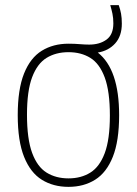

<svg xmlns="http://www.w3.org/2000/svg" viewBox="-20 -718 532 747"><path d="M246.5 9Q187.5 9 143 -18.5Q98.5 -46 73.8 -107.5Q49 -169 49 -270Q49 -370.5 73.5 -431.8Q98 -493 142.5 -520.5Q187 -548 246.5 -548Q270 -548 290.5 -546.2Q311 -544.5 327 -544.5Q368 -544.5 394.5 -564Q421 -583.5 421 -627Q421 -648 417.5 -664.5Q414 -681 409 -698H442Q448 -681 451 -664.8Q454 -648.5 454 -626Q454 -578 428.2 -549.2Q402.5 -520.5 360.5 -513.5Q443.5 -448.5 443.5 -270Q443.5 -169.5 419 -108Q394.5 -46.5 350.2 -18.8Q306 9 246.5 9ZM246.5 -24Q295.5 -24 331.5 -46.5Q367.5 -69 387.5 -122.2Q407.5 -175.5 407.5 -268.5Q407.5 -362.5 387.5 -416.5Q367.5 -470.5 331.5 -492.8Q295.5 -515 246.5 -515Q197.5 -515 161.2 -492.8Q125 -470.5 105 -417.5Q85 -364.5 85 -272Q85 -177.5 105 -123.2Q125 -69 161.2 -46.5Q197.5 -24 246.5 -24Z"/></svg>

Font: Encode Sans SemiCondensed SemiCondensed Thin
Style: Regular
Weight: 100
Width: 4
Designer: Multiple Designers
Foundry: Impallari Type
Version: Version 3.000; ttfautohint (v1.8.3) -l 8 -r 50 -G 200 -x 14 